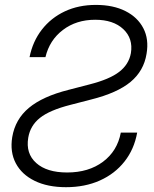

<svg xmlns="http://www.w3.org/2000/svg" viewBox="-20 -759 633 790"><path d="M251.5 11.2Q175.8 11.2 122.6 -14.9Q69.3 -41 44.9 -87.4Q20.5 -133.8 30.3 -194.8Q42.5 -268.1 98.9 -315.2Q155.3 -362.3 261.7 -389.2L348.1 -411.6Q430.7 -432.6 470.5 -463.4Q510.3 -494.1 518.6 -540.5Q528.3 -600.6 487.3 -639.2Q446.3 -677.7 371.6 -677.7Q293.9 -677.7 238.8 -635.7Q183.6 -593.8 167 -523.9H101.6Q114.7 -588.9 152.3 -637.2Q189.9 -685.5 246.6 -712.2Q303.2 -738.8 374.5 -738.8Q445.8 -738.8 496.1 -713.4Q546.4 -688 569.8 -642.8Q593.3 -597.7 583 -537.6Q571.8 -467.3 517.1 -421.9Q462.4 -376.5 355 -349.6L270 -327.6Q184.1 -305.7 144.3 -273.9Q104.5 -242.2 96.2 -192.4Q85.4 -127.4 128.9 -88.4Q172.4 -49.3 256.3 -49.3Q344.7 -49.3 403.8 -93.5Q462.9 -137.7 477.1 -213.4H544.4Q532.2 -145 492.4 -94.5Q452.6 -43.9 391.1 -16.4Q329.6 11.2 251.5 11.2Z"/></svg>

Font: Inter Display Light
Style: Italic
Weight: 300
Italic angle: -9.39999°
Designer: Rasmus Andersson
Foundry: rsms
Version: Version 4.000;git-a52131595